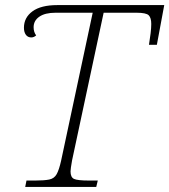

<svg xmlns="http://www.w3.org/2000/svg" viewBox="-20 -734 665 754"><path d="M79 0 84 -25H118Q154 -25 173.5 -29Q193 -33 202.5 -50Q212 -67 220 -103L344 -684H198Q157 -684 134.5 -668.5Q112 -653 112 -627Q112 -608 122 -595Q113 -587 103 -587Q89 -587 81.5 -597.5Q74 -608 74 -625Q74 -665 107.5 -689.5Q141 -714 205 -714H625L596 -558H565Q569 -582 571.5 -603.5Q574 -625 574 -640Q574 -664 564 -674Q554 -684 516 -684H387L263 -104Q260 -88 258.5 -76.5Q257 -65 257 -61Q257 -38 270.5 -31.5Q284 -25 330 -25H364L358 0Z"/></svg>

Font: Noto Serif ExtraLight
Style: Italic
Weight: 200
Italic angle: -12°
Designer: Monotype Design Team
Foundry: Monotype Imaging Inc.
Version: Version 2.014; ttfautohint (v1.8.4.7-5d5b)